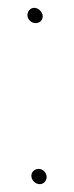

<svg xmlns="http://www.w3.org/2000/svg" viewBox="-20 -476 189 490"><path d="M60 -27.5C60 -16.2 70.3 -6 81.5 -6C91.4 -6 99 -14.6 99 -24.5C99 -35.3 89.3 -45 78.5 -45C68.6 -45 60 -37.4 60 -27.5ZM50 -437.5C50 -426.5 59.8 -417 71 -417C81.3 -417 89 -424.3 89 -434.5C89 -445.5 77.9 -456 67.5 -456C57.6 -456 50 -447.4 50 -437.5Z"/></svg>

Font: CiSf OpenHand
Style: Regular
Weight: 400
Foundry: Cannot Into Space Fonts
Version: Version 0.7892